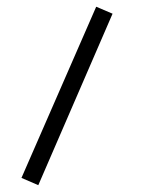

<svg xmlns="http://www.w3.org/2000/svg" viewBox="-20 -351 417 568"><path d="M43.5 175.3 93.3 196.8 313 -310.5 264.6 -331.1Z"/></svg>

Font: Shabnam Light
Style: Regular
Weight: 300
Foundry: DejaVu fonts team - Redesigned by Saber Rastikerdar - Based on Vazir font
Version: Version 5.0.1